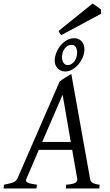

<svg xmlns="http://www.w3.org/2000/svg" viewBox="-37 -1059 617 1079"><path d="M181.2 -216.8 111.3 -54.2Q104.5 -39.1 118.9 -32.5Q133.3 -25.9 170.9 -21L168 0H-17.1L-14.2 -21Q16.6 -26.9 35.2 -33.4Q53.7 -40 60.1 -54.2L297.9 -600.1Q304.2 -606 313 -612.1Q321.8 -618.2 331.1 -623.8Q340.3 -629.4 348.9 -634.5Q357.4 -639.6 363.8 -643.1L469.2 -54.2Q470.2 -47.4 472.9 -42.2Q475.6 -37.1 481.4 -33Q487.3 -28.8 497.3 -25.9Q507.3 -22.9 522.9 -21L521 0H333L335 -21Q369.6 -23.4 384.8 -31Q399.9 -38.6 397 -54.2L368.7 -216.8ZM360.8 -261.2 314.9 -526.9 200.2 -261.2ZM396.5 -763.2Q396.5 -780.3 389.2 -793.7Q381.8 -807.1 366.7 -807.1Q353 -807.1 342.8 -800.8Q332.5 -794.4 325.4 -784.4Q318.4 -774.4 314.9 -762.2Q311.5 -750 311.5 -738.3Q311.5 -720.2 319.6 -706.8Q327.6 -693.4 342.8 -693.4Q356 -693.4 366 -700Q376 -706.5 382.8 -716.6Q389.6 -726.6 393.1 -739Q396.5 -751.5 396.5 -763.2ZM437.5 -781.2Q437.5 -761.2 429 -739.5Q420.4 -717.8 405.5 -699.5Q390.6 -681.2 370.8 -669.2Q351.1 -657.2 328.6 -657.2Q315.9 -657.2 305.2 -662.1Q294.4 -667 286.6 -675.3Q278.8 -683.6 274.7 -694.3Q270.5 -705.1 270.5 -717.3Q270.5 -739.3 279.1 -761.7Q287.6 -784.2 302.5 -802.5Q317.4 -820.8 337.4 -832.5Q357.4 -844.2 380.4 -844.2Q406.2 -844.2 421.9 -826.4Q437.5 -808.6 437.5 -781.2ZM530.8 -981.4 308.6 -862.3Q301.8 -866.7 299.3 -871.1Q296.9 -875.5 292.5 -885.3L483.4 -1039.1L494.6 -1031.7Q501 -1027.3 508.1 -1022.5Q515.1 -1017.6 521.5 -1012.7Q527.8 -1007.8 530.8 -1004.4Z"/></svg>

Font: Gentium Plus Phon
Style: Italic
Weight: 400
Italic angle: -8°
Designer: J. Victor Gaultney, Annie Olsen, Iska Routamaa, Becca Hirsbrunner
Foundry: SIL International
Version: Version 5.000